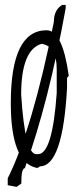

<svg xmlns="http://www.w3.org/2000/svg" viewBox="-20 -647 310 762"><path d="M165 -526.9Q228 -526.9 252.9 -346.2L246.1 -337.9V-297.9Q229 13.2 138.2 13.2L130.9 19H124Q22.9 -3.9 22.9 -237.8Q22.9 -526.9 165 -526.9ZM64 -271Q79.1 -35.2 124 -35.2H130.9Q188 -35.2 205.1 -277.8V-373Q205.1 -463.9 145 -473.1Q64 -449.2 64 -271ZM226.6 -627.4H240.7V-614.3Q172.9 -240.2 78.6 20.5Q64.5 20.5 64.5 81.5L45.9 94.7L10.7 87.9V60.5Q108.9 -135.3 193.8 -560.5Q193.8 -607.4 226.6 -627.4Z"/></svg>

Font: Loved by the King
Style: Regular
Weight: 400
Designer: Kimberly Geswein
Foundry: Kimberly Geswein
Version: Version 1.002 2006